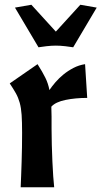

<svg xmlns="http://www.w3.org/2000/svg" viewBox="-20 -788 427 808"><path d="M138 -518Q159 -485 171 -460.5Q183 -436 188 -409Q198 -424 213 -441.5Q228 -459 247 -474.5Q266 -490 289 -502Q312 -514 338 -518L347 -376Q298 -376 256 -367.5Q214 -359 196 -339Q197 -320 197 -297.5Q197 -275 197 -247Q197 -215 198 -178.5Q199 -142 200.5 -108.5Q202 -75 204 -46Q206 -17 208 0H67Q68 -21 69 -49Q70 -77 71 -107Q72 -137 72.5 -168.5Q73 -200 73 -229Q73 -275 71 -304.5Q69 -334 63 -355.5Q57 -377 47 -395Q37 -413 21 -437ZM43 -756 112 -768 215 -655 318 -768 387 -756 288 -589Q277 -591 255 -593.5Q233 -596 215 -596Q197 -596 175 -593.5Q153 -591 142 -589Z"/></svg>

Font: Cantora One
Style: Regular
Weight: 400
Designer: Pablo Impallari, Rodrigo Fuenzalida
Foundry: Pablo Impallari
Version: Version 1.002; ttfautohint (v0.8) -G 200 -r 50